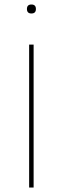

<svg xmlns="http://www.w3.org/2000/svg" viewBox="-20 -836 280 856"><path d="M100.1 -795.9Q100.1 -815.9 120.1 -815.9Q140.1 -815.9 140.1 -795.9Q140.1 -775.9 120.1 -775.9Q100.1 -775.9 100.1 -795.9ZM109.9 0V-637.2H129.9V0Z"/></svg>

Font: Datalegreya
Style: Gradient
Weight: 400
Designer: Figs Lab
Foundry: Figs Lab
Version: Version 1.002;PS 001.002;hotconv 1.0.70;makeotf.lib2.5.58329